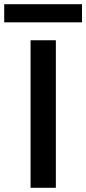

<svg xmlns="http://www.w3.org/2000/svg" viewBox="-76 -891 409 911"><path d="M69 0V-700H189V0ZM-56 -785V-871H313V-785Z"/></svg>

Font: DM Sans 24pt SemiBold
Style: Regular
Weight: 600
Designer: Colophon Foundry, Jonny Pinhorn
Foundry: Colophon Foundry
Version: Version 4.004;gftools[0.9.30]